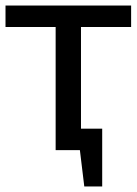

<svg xmlns="http://www.w3.org/2000/svg" viewBox="-20 -545 496 697"><path d="M182 -447H0V-525H456V-447H274V-78H351V132H286L270 0H182Z"/></svg>

Font: PT Sans Caption
Style: Regular
Weight: 400
Designer: A.Korolkova, O.Umpeleva, V.Yefimov
Foundry: ParaType Ltd
Version: Version 2.004W OFL